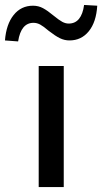

<svg xmlns="http://www.w3.org/2000/svg" viewBox="-85 -754 412 774"><path d="M71 0V-488H172V0ZM-12 -587 -65 -591Q-60 -656 -30 -693.5Q0 -731 48 -731Q70 -731 88.5 -721Q107 -711 131 -691Q153 -673 166 -666Q179 -659 192 -659Q218 -659 233.5 -678Q249 -697 254 -734L307 -731Q303 -665 273 -628Q243 -591 195 -591Q175 -591 156.5 -600Q138 -609 111 -630Q90 -648 77 -655Q64 -662 50 -662Q25 -662 9.5 -643.5Q-6 -625 -12 -587Z"/></svg>

Font: Nunito Sans 12pt ExtraLight SemiBold
Style: Regular
Weight: 600
Version: Version 3.101;gftools[0.9.27]